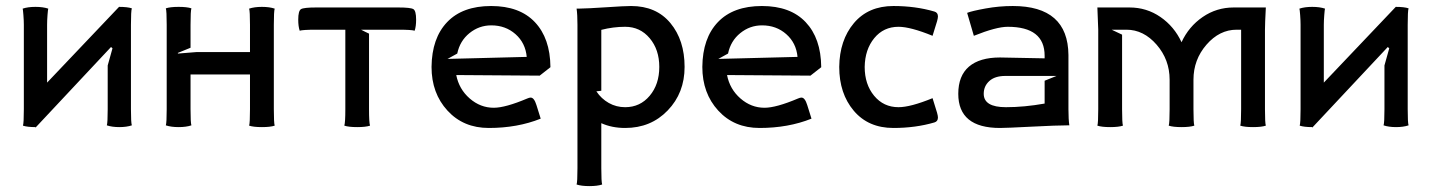

<svg xmlns="http://www.w3.org/2000/svg" viewBox="-20 -425 4809 645"><path d="M60.1 -58.1V-341.8Q60.1 -355.5 58.6 -374.5Q57.1 -393.6 56.2 -396Q73.7 -401.9 99.1 -401.9Q124.5 -401.9 142.1 -396Q141.1 -393.6 139.6 -374.5Q138.2 -355.5 138.2 -341.8V-147.5L379.9 -401.9Q408.2 -401.9 422.9 -397Q419.9 -388.2 419.9 -341.8V-58.1Q419.9 -12.7 422.9 -3.9Q405.3 2 380.9 2Q356.4 2 338.9 -3.9Q341.8 -12.7 341.8 -58.1V-205.1L357.9 -262.7L353 -267.1L99.1 3.9V2Q71.8 2 57.1 -2.9Q60.1 -11.7 60.1 -58.1Z M540 -58.1V-341.8Q540 -388.2 537.1 -397Q551.8 -401.9 580.1 -401.9Q608.4 -401.9 623 -397Q620.1 -388.2 620.1 -341.8V-264.6L577.1 -247.1L578.1 -245.1L639.2 -250H819.8V-341.8Q819.8 -387.2 816.9 -396Q834.5 -401.9 859.9 -401.9Q885.3 -401.9 902.8 -396Q899.9 -387.2 899.9 -341.8V-58.1Q899.9 -11.7 902.8 -2.9Q888.2 2 859.9 2Q831.5 2 816.9 -2.9Q819.8 -11.7 819.8 -58.1V-174.8H620.1V-58.1Q620.1 -12.7 623 -3.9Q605.5 2 580.1 2Q554.7 2 537.1 -3.9Q540 -12.7 540 -58.1Z M1140.1 -58.1V-325.2H1042Q997.1 -325.2 986.8 -321.8Q981.9 -336.4 981.9 -358.9Q981.9 -388.7 991.2 -394.3Q1000.5 -399.9 1042 -399.9H1317.9Q1359.4 -399.9 1368.7 -394.3Q1377.9 -388.7 1377.9 -358.9Q1377.9 -336.4 1373 -321.8Q1362.8 -325.2 1317.9 -325.2H1192.9Q1197.8 -322.8 1206.3 -318.4Q1214.8 -314 1219.7 -312V-58.1Q1219.7 -13.2 1223.1 -2.9Q1208.5 2 1180.2 2Q1151.4 2 1136.7 -2.9Q1140.1 -13.2 1140.1 -58.1Z M1429.7 -200.2Q1430.7 -296.9 1482.2 -350.8Q1533.7 -404.8 1629.9 -404.8Q1725.6 -404.8 1776.9 -350.6Q1828.1 -296.4 1829.1 -200.2V-199.2L1793 -170.9L1512.7 -172.9Q1522 -125.5 1557.9 -94.2Q1593.8 -63 1638.7 -63Q1677.7 -63 1751.5 -94.2Q1758.3 -97.2 1762.7 -97.2Q1774.4 -97.2 1782.2 -71.8L1796.4 -26.4Q1718.3 4.9 1622.1 4.9Q1536.6 4.9 1483.2 -53.5Q1429.7 -111.8 1429.7 -200.2ZM1516.1 -245.1 1483.4 -227.1 1749.5 -233.9Q1745.1 -280.8 1711.7 -310.3Q1678.2 -339.8 1630.4 -339.8Q1589.4 -339.8 1557.1 -313.7Q1524.9 -287.6 1516.1 -245.1Z M1919.9 -341.8Q1919.9 -376.5 1917 -396H1923.3Q1955.1 -396.5 2016.6 -400.6Q2078.1 -404.8 2100.1 -404.8Q2184.6 -404.8 2232.2 -347.4Q2279.8 -290 2279.8 -200.2Q2279.8 -112.8 2223.1 -54Q2166.5 4.9 2080.1 4.9Q2035.6 4.9 2000 -11.2V140.1Q2000 186 2002.9 194.8Q1986.8 200.2 1960 200.2Q1933.1 200.2 1917 194.8Q1919.9 186 1919.9 140.1ZM2000 -120.1 1983.4 -118.2Q2000 -93.3 2025.1 -79.1Q2050.3 -64.9 2080.1 -64.9Q2130.4 -64.9 2162.6 -103.3Q2194.8 -141.6 2194.8 -200.2Q2194.8 -258.3 2162.6 -296.6Q2130.4 -335 2080.1 -335Q2040 -335 2000 -324.7Z M2339.4 -200.2Q2340.3 -296.9 2391.8 -350.8Q2443.4 -404.8 2539.6 -404.8Q2635.3 -404.8 2686.5 -350.6Q2737.8 -296.4 2738.8 -200.2V-199.2L2702.6 -170.9L2422.4 -172.9Q2431.6 -125.5 2467.5 -94.2Q2503.4 -63 2548.3 -63Q2587.4 -63 2661.1 -94.2Q2668 -97.2 2672.4 -97.2Q2684.1 -97.2 2691.9 -71.8L2706.1 -26.4Q2627.9 4.9 2531.7 4.9Q2446.3 4.9 2392.8 -53.5Q2339.4 -111.8 2339.4 -200.2ZM2425.8 -245.1 2393.1 -227.1 2659.2 -233.9Q2654.8 -280.8 2621.3 -310.3Q2587.9 -339.8 2540 -339.8Q2499 -339.8 2466.8 -313.7Q2434.6 -287.6 2425.8 -245.1Z M2799.3 -200.2Q2800.3 -290 2848.6 -347.4Q2897 -404.8 2981.4 -404.8Q3055.7 -404.8 3119.1 -386.2Q3130.9 -382.8 3130.9 -369.6Q3130.9 -364.3 3127.9 -353.5L3112.8 -304.7Q3038.6 -335 2998.5 -335Q2948.2 -335 2917 -296.9Q2885.7 -258.8 2884.8 -200.2Q2884.8 -141.6 2916.5 -103.3Q2948.2 -64.9 2998.5 -64.9Q3038.6 -64.9 3112.8 -95.2L3127.9 -46.4Q3130.9 -35.6 3130.9 -30.3Q3130.9 -17.1 3119.1 -13.7Q3055.7 4.9 2981.4 4.9Q2897 4.9 2848.1 -53Q2799.3 -110.8 2799.3 -200.2Z M3199.2 -109.9Q3199.2 -170.4 3235.1 -201.2Q3271 -231.9 3339.4 -231.9L3489.3 -229V-237.8Q3489.3 -335 3365.2 -335Q3327.1 -335 3251.5 -304.7L3229 -381.8Q3245.1 -388.2 3290.8 -396.5Q3336.4 -404.8 3382.3 -404.8Q3567.9 -404.8 3569.3 -240.2V-58.1Q3569.3 -23.4 3572.3 -3.9H3565.4Q3530.8 -3.9 3445.6 0.5Q3360.4 4.9 3339.4 4.9Q3199.2 4.9 3199.2 -109.9ZM3284.7 -109.9Q3284.7 -64.9 3359.4 -64.9Q3420.9 -64.9 3489.3 -77.1V-153.8L3529.3 -169.9H3357.4Q3322.3 -169.9 3303.5 -152.8Q3284.7 -135.7 3284.7 -109.9Z M3669.4 -58.1V-325.2L3666.5 -399.9H3774.4Q3832 -399.9 3878.4 -367.9Q3924.8 -335.9 3949.2 -283.2Q3973.6 -335.9 4020.3 -367.9Q4066.9 -399.9 4124.5 -399.9H4232.4Q4229.5 -345.2 4229.5 -325.2V-58.1Q4229.5 -11.7 4232.4 -2.9Q4217.8 2 4189.5 2Q4161.1 2 4146.5 -2.9Q4149.4 -11.7 4149.4 -58.1V-325.2H4134.3Q4076.7 -325.2 4033 -274.9Q3989.3 -224.6 3989.3 -157.2V-58.1Q3989.3 -11.7 3992.2 -2.9Q3977.5 2 3949.2 2Q3920.9 2 3906.2 -2.9Q3909.2 -11.7 3909.2 -58.1V-157.2Q3909.2 -224.6 3865.5 -274.9Q3821.8 -325.2 3764.2 -325.2H3714.4L3749.5 -308.6V-58.1Q3749.5 -11.7 3752.4 -2.9Q3737.8 2 3709.5 2Q3681.2 2 3666.5 -2.9Q3669.4 -11.7 3669.4 -58.1Z M4349.1 -58.1V-341.8Q4349.1 -355.5 4347.7 -374.5Q4346.2 -393.6 4345.2 -396Q4362.8 -401.9 4388.2 -401.9Q4413.6 -401.9 4431.2 -396Q4430.2 -393.6 4428.7 -374.5Q4427.2 -355.5 4427.2 -341.8V-147.5L4668.9 -401.9Q4697.3 -401.9 4711.9 -397Q4709 -388.2 4709 -341.8V-58.1Q4709 -12.7 4711.9 -3.9Q4694.3 2 4669.9 2Q4645.5 2 4627.9 -3.9Q4630.9 -12.7 4630.9 -58.1V-205.1L4647 -262.7L4642.1 -267.1L4388.2 3.9V2Q4360.8 2 4346.2 -2.9Q4349.1 -11.7 4349.1 -58.1Z"/></svg>

Font: Nikodecs
Style: Medium
Weight: 500
Version: Version 0.29